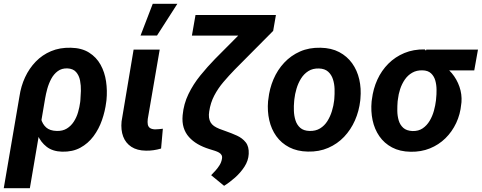

<svg xmlns="http://www.w3.org/2000/svg" viewBox="-53 -790 2542 1013"><path d="M-33.2 203.1 49.8 -282.2Q57.6 -335.4 79.3 -382.3Q101.1 -429.2 135.5 -464.8Q169.9 -500.5 216.3 -520Q262.7 -539.6 320.3 -538.1Q377.9 -537.1 416.7 -512.7Q455.6 -488.3 477.5 -448.7Q499.5 -409.2 506.6 -360.6Q513.7 -312 508.8 -261.7L507.3 -251Q501.5 -203.6 485.1 -156.5Q468.8 -109.4 440.2 -71Q411.6 -32.7 370.6 -10.5Q329.6 11.7 274.4 10.3Q224.6 8.8 193.4 -15.4Q162.1 -39.6 145.5 -77.9Q128.9 -116.2 121.8 -159.9Q114.7 -203.6 113.8 -243.7Q120.6 -239.7 127.9 -235.8Q135.3 -231.9 142.8 -228.5Q150.4 -225.1 158.2 -221.7Q156.7 -190.4 163.8 -162.8Q170.9 -135.3 190.4 -117.7Q210 -100.1 246.1 -99.1Q277.3 -98.1 299.6 -111.8Q321.8 -125.5 336.4 -148.2Q351.1 -170.9 358.9 -198Q366.7 -225.1 370.1 -251.5L371.1 -261.7Q373 -282.2 373.8 -310.3Q374.5 -338.4 369.4 -365Q364.3 -391.6 348.6 -409.7Q333 -427.7 302.7 -429.2Q272.9 -430.2 252 -414.8Q231 -399.4 217.5 -374.3Q204.1 -349.1 196.5 -321.5Q189 -293.9 185.1 -270.5L104.5 203.1Z M651.9 -528.3H789.6L726.6 -162.1Q724.6 -145 726.8 -133.3Q729 -121.6 737.8 -115Q746.6 -108.4 764.6 -107.4Q775.4 -107.4 785.6 -108.6Q795.9 -109.9 806.2 -110.8L796.9 -6.3Q777.3 -0.5 757.3 2.4Q737.3 5.4 716.8 4.9Q670.4 4.4 640.1 -15.4Q609.9 -35.2 596.9 -69.6Q584 -104 588.4 -149.4ZM688.5 -602.5 752.9 -770H882.8L775.4 -602.5Z M1312 -710.9H1402.8L1388.2 -627L1185.1 -422.4Q1154.3 -390.6 1126 -357.4Q1097.7 -324.2 1077.6 -286.1Q1057.6 -248 1050.8 -202.1Q1047.9 -184.1 1049.8 -169.7Q1051.8 -155.3 1058.1 -144.3Q1064.5 -133.3 1075.9 -125.2Q1087.4 -117.2 1104 -110.4L1137.7 -98.1Q1168.5 -87.4 1197 -74.5Q1225.6 -61.5 1243.4 -39.1Q1261.2 -16.6 1259.3 22Q1257.3 58.1 1236.6 89.8Q1215.8 121.6 1186.8 147.2Q1157.7 172.9 1129.4 190.4L1061 134.3Q1072.8 122.6 1084.5 109.4Q1096.2 96.2 1105.5 81.3Q1114.7 66.4 1117.7 49.8Q1120.6 36.6 1116 28.3Q1111.3 20 1102.3 14.9Q1093.3 9.8 1081.5 5.9L1050.3 -3.9Q1017.1 -14.2 990.2 -29.8Q963.4 -45.4 944.1 -66.9Q924.8 -88.4 916 -116.9Q907.2 -145.5 910.6 -182.1Q916 -241.7 941.4 -293.9Q966.8 -346.2 1004.2 -392.1Q1041.5 -438 1081.5 -479ZM978.5 -710.9H1341.8L1322.8 -602.1H959.5Z M1361.3 -255.9 1362.8 -266.1Q1368.7 -322.3 1389.9 -371.8Q1411.1 -421.4 1446.5 -459.2Q1481.9 -497.1 1530 -518.3Q1578.1 -539.6 1638.2 -538.1Q1695.3 -537.1 1736.8 -515.1Q1778.3 -493.2 1804.9 -456.1Q1831.5 -418.9 1842.5 -371.1Q1853.5 -323.2 1848.6 -270L1847.7 -259.3Q1841.3 -203.6 1819.6 -154.5Q1797.9 -105.5 1762.5 -68.1Q1727.1 -30.8 1678.7 -9.8Q1630.4 11.2 1571.3 9.8Q1515.1 8.8 1473.1 -12.9Q1431.2 -34.7 1404.8 -71.5Q1378.4 -108.4 1367.7 -155.8Q1356.9 -203.1 1361.3 -255.9ZM1500 -266.1 1499 -255.4Q1496.6 -231.9 1497.6 -205.3Q1498.5 -178.7 1506.1 -154.8Q1513.7 -130.9 1531.2 -115.5Q1548.8 -100.1 1579.6 -99.1Q1612.3 -98.1 1635.7 -112.5Q1659.2 -127 1674.3 -151.1Q1689.5 -175.3 1698.2 -203.9Q1707 -232.4 1710 -259.8L1710.9 -270Q1712.9 -293.5 1712.2 -320.6Q1711.4 -347.7 1703.6 -371.8Q1695.8 -396 1678.2 -411.9Q1660.6 -427.7 1629.9 -428.7Q1597.2 -429.7 1573.7 -414.8Q1550.3 -399.9 1535.2 -375.5Q1520 -351.1 1511.5 -322.3Q1502.9 -293.5 1500 -266.1Z M1907.7 -255.4 1909.2 -265.6Q1916 -321.8 1938 -369.9Q1960 -418 1996.1 -454.1Q2032.2 -490.2 2080.6 -510.3Q2128.9 -530.3 2187.5 -529.3Q2202.1 -517.6 2212.6 -503.4Q2223.1 -489.3 2235.1 -476.1Q2247.1 -462.9 2265.6 -454.1Q2303.7 -436 2330.6 -404.1Q2357.4 -372.1 2371.1 -332.3Q2384.8 -292.5 2381.8 -251L2380.4 -240.2Q2375.5 -187 2353.8 -140.9Q2332 -94.7 2296.9 -60.3Q2261.7 -25.9 2215.3 -7.1Q2168.9 11.7 2113.3 10.7Q2056.6 9.8 2015.4 -12.2Q1974.1 -34.2 1948.5 -71.3Q1922.9 -108.4 1912.8 -155.8Q1902.8 -203.1 1907.7 -255.4ZM2046.4 -265.6 2044.9 -255.4Q2043 -231.9 2043.2 -205.3Q2043.5 -178.7 2050.5 -154.8Q2057.6 -130.9 2074.7 -115.5Q2091.8 -100.1 2123 -98.6Q2154.8 -97.7 2177 -112.8Q2199.2 -127.9 2213.9 -152.6Q2228.5 -177.2 2236.3 -205.6Q2244.1 -233.9 2247.1 -259.8L2248 -270Q2250.5 -291.5 2250.2 -316.9Q2250 -342.3 2243.7 -365Q2237.3 -387.7 2221.4 -402.8Q2205.6 -418 2176.8 -418.9Q2145.5 -419.9 2122.1 -406.5Q2098.6 -393.1 2083 -370.4Q2067.4 -347.7 2058.3 -320.3Q2049.3 -293 2046.4 -265.6ZM2468.8 -528.3 2449.2 -418.5H2176.3L2195.8 -528.3Z"/></svg>

Font: Roboto
Style: Bold Italic
Weight: 700
Italic angle: -12°
Designer: Christian Robertson
Foundry: Google
Version: Version 3.0